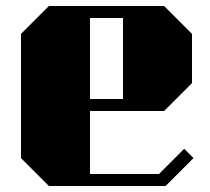

<svg xmlns="http://www.w3.org/2000/svg" viewBox="-20 -620 700 640"><path d="M143 0H532L625 -93L594 -124L510 -40H280V-250H527L620 -343V-507L527 -600H143L50 -507V-93ZM280 -560H390V-290H280Z"/></svg>

Font: Kumar One
Style: Regular
Weight: 400
Designer: Parimal Parmar
Foundry: Indian Type Foundry
Version: Version 1.000;PS 1.000;hotconv 1.0.88;makeotf.lib2.5.647800